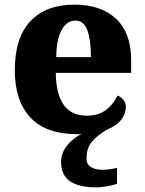

<svg xmlns="http://www.w3.org/2000/svg" viewBox="-20 -570 626 830"><path d="M398 240Q321 240 282.5 213.5Q244 187 244 130Q244 91 270.5 58.5Q297 26 333 9Q329 10 324 10Q319 10 314 10Q178 10 111 -62.5Q44 -135 44 -266Q44 -407 111.5 -478.5Q179 -550 302 -550Q416 -550 481.5 -489Q547 -428 547 -309V-255H221Q223 -159 257 -114.5Q291 -70 354 -70Q406 -70 438.5 -95Q471 -120 488 -157Q504 -151 514 -138Q524 -125 524 -107Q524 -79 504.5 -53Q485 -27 443 -10Q398 17 376 44Q354 71 354 115Q354 141 373.5 152.5Q393 164 423 164Q437 164 452.5 162Q468 160 486 156V224Q470 231 441.5 235.5Q413 240 398 240ZM373 -323Q373 -398 357.5 -439.5Q342 -481 306 -481Q269 -481 246.5 -440.5Q224 -400 223 -323Z"/></svg>

Font: Noto Serif Tamil ExtraBold
Style: Regular
Weight: 800
Designer: Indian Type Foundry, Tom Grace, and the Monotype Design Team
Foundry: Monotype Imaging Inc.
Version: Version 2.004; ttfautohint (v1.8.4.7-5d5b)